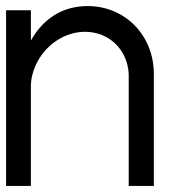

<svg xmlns="http://www.w3.org/2000/svg" viewBox="-20 -614 607 634"><path d="M82 -480V-580H0V0H82V-329C82 -353 88 -377 98 -399C127 -463 191 -509 261 -509C341 -509 401 -449 405 -370V0H488V-368C489 -495 395 -594 269 -594C184 -594 120 -549 82 -480Z"/></svg>

Font: MintSans
Style: Regular
Weight: 400
Version: Version 2.0